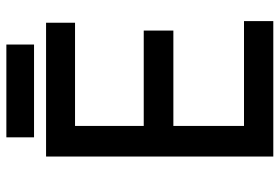

<svg xmlns="http://www.w3.org/2000/svg" viewBox="-152 -704 841 576"><g transform="rotate(-90 268.0 -415.5)"><path d="M422.9 -792V-790V-788.1V-781.2V-775.4V-770.5V-764.6V-757.8V-751V-733.4H144.5V-751V-753.9V-756.8V-764.6V-772.5V-778.3V-783.2V-791V-798.8V-816.4H422.9V-798.8V-795.9ZM178.7 -404.3H464.8V-385.7V-383.8V-379.9V-370.1V-361.3V-355.5V-349.6V-341.8V-333V-315.4H178.7V-103.5H493.2V-85.9V-83V-79.1V-70.3V-60.5V-54.7V-48.8V-41V-33.2V-15.6H86.9V-697.3H488.3V-679.7V-677.7V-674.8V-665V-656.2V-649.4V-643.6V-635.7V-627.9V-610.4H178.7Z"/></g></svg>

Font: LeFont
Style: Default
Weight: 400
Designer: Leryon MEDIA
Version: Version 1.0